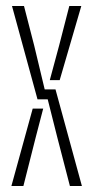

<svg xmlns="http://www.w3.org/2000/svg" viewBox="-20 -620 311 640"><path d="M213 0 171 -162 139 -289H105L20 -600H60L94 -468L129 -322H165L253 0ZM18 0 89 -258H124L99 -162L58 0ZM146 -353 177 -468 211 -600H251L179 -353Z"/></svg>

Font: Big Shoulders Stencil Text Thin Thin
Style: Regular
Weight: 250
Version: Version 2.001